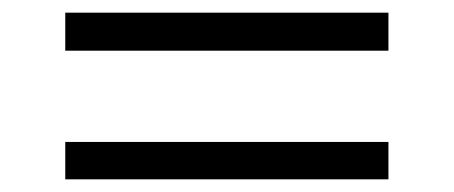

<svg xmlns="http://www.w3.org/2000/svg" viewBox="-20 -522 716 303"><path d="M83 -502H593V-442H83ZM83 -298H593V-239H83Z"/></svg>

Font: Poppins Light
Style: Regular
Weight: 300
Designer: Ninad Kale (Devanagari), Jonny Pinhorn (Latin)
Version: Version 5.002